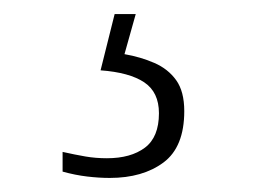

<svg xmlns="http://www.w3.org/2000/svg" viewBox="-20 -29 373 273"><path d="M136 224Q121 224 104 222Q87 220 69 215V187Q87 191 101.5 193.5Q116 196 132 196Q166 196 186 181Q206 166 206 132Q206 102 185 88Q164 74 123 71L143 -9H173L157 48Q180 52 199.5 60.5Q219 69 230.5 85Q242 101 242 129Q242 180 212.5 202Q183 224 136 224Z"/></svg>

Font: Noto Serif Hebrew ExtraLight
Style: Regular
Weight: 250
Version: Version 2.003